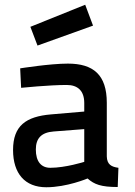

<svg xmlns="http://www.w3.org/2000/svg" viewBox="-20 -778 569 809"><path d="M430 -345C430 -463 373 -510 266 -510C190 -510 65 -490 65 -490L69 -408C69 -408 187 -420 261 -420C308 -420 335 -395 335 -344V-308L195 -296C89 -287 35 -248 35 -146C35 -47 85 11 175 11C262 11 349 -26 349 -26C377 -1 406 10 476 10L479 -71C449 -75 431 -85 430 -119ZM335 -234V-96C335 -96 256 -71 192 -71C153 -71 131 -98 131 -148C131 -195 154 -220 206 -224ZM108 -665 138 -586 372 -670 339 -758Z"/></svg>

Font: TitilliumText22L
Style: 600 wt
Weight: 600
Designer: Campivisivi
Foundry: Campivisivi
Version: 1.000